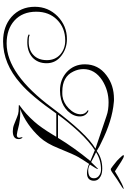

<svg xmlns="http://www.w3.org/2000/svg" viewBox="191 -905 823 1245"><g transform="rotate(90 602.5 -282.5)"><path d="M993 -674Q1001 -674 1029.5 -656Q1058 -638 1091 -616Q1107 -626 1129 -638.5Q1151 -651 1170.5 -660.5Q1190 -670 1199 -672Q1206 -674 1205 -671Q1205 -670 1193 -662Q1181 -654 1166.5 -645Q1152 -636 1143 -630Q1121 -615 1105 -603.5Q1089 -592 1082 -590Q1078 -589 1074 -590Q1070 -592 1057 -602Q1044 -612 1022 -630Q1016 -636 1007 -645Q998 -654 991.5 -662Q985 -670 985 -671Q987 -674 993 -674ZM248 109Q153 109 90 55Q24 -4 24 -97Q24 -183 85 -244Q148 -305 233 -305Q294 -305 340 -270Q390 -233 390 -173Q390 -115 351 -80Q313 -48 255 -48Q216 -48 204 -57L203 -59Q206 -63 209 -63Q209 -63 209.5 -63Q210 -63 211 -62Q216 -59 226.5 -58Q237 -57 251 -57Q306 -57 338 -89Q370 -120 370 -175Q370 -229 333 -262Q296 -294 243 -294Q161 -294 108 -241Q56 -189 56 -106Q56 -16 114 36Q170 86 262 86Q460 86 679 -209Q848 -435 944 -490L734 -561Q712 -569 689.5 -572Q667 -575 644 -575Q566 -575 501 -534Q428 -486 428 -412Q428 -378 444 -346Q478 -275 574 -275Q582 -275 589 -275Q596 -275 603 -276Q647 -282 682 -316Q721 -354 721 -394Q721 -424 696 -439Q695 -440 695 -442Q695 -444 697 -444Q698 -444 698.5 -443.5Q699 -443 700 -443H703Q735 -426 735 -388Q735 -347 700 -310Q668 -278 624 -267Q597 -260 566 -260Q496 -260 447 -304Q397 -351 397 -421Q397 -508 468 -561Q532 -610 621 -610Q627 -610 632.5 -610Q638 -610 643 -609Q762 -599 904 -528Q914 -524 927.5 -516.5Q941 -509 959 -498Q1006 -534 1073 -534Q1087 -534 1100.5 -531.5Q1114 -529 1124 -523Q1152 -508 1152 -481Q1152 -435 1102 -435Q1087 -435 1068.5 -440Q1050 -445 1043 -449Q1033 -434 1022 -417Q1011 -400 999 -380Q983 -353 942 -252Q926 -212 908.5 -182Q891 -152 871 -130Q790 -42 685 -1Q687 -1 690.5 -1.5Q694 -2 700 -2H715Q736 -2 753.5 0Q771 2 786 5Q845 20 855 20Q873 20 873 5Q873 -1 871 -5Q870 -9 870 -11.5Q870 -14 870 -15Q870 -16 870.5 -16.5Q871 -17 871 -17Q872 -17 873 -16Q882 -7 882 8Q882 46 831 46Q821 46 809 44Q797 42 783 36L738 18Q720 10 701 8.5Q682 7 662 7L661 4Q720 -38 770 -95Q806 -135 855 -216Q858 -221 867 -236H716Q660 -156 611 -97.5Q562 -39 521 -4Q393 109 248 109ZM1085 -443Q1136 -443 1136 -480Q1136 -502 1118 -514Q1102 -526 1079 -526Q1017 -526 967 -494Q983 -487 999 -478.5Q1015 -470 1031 -462L1074 -506Q1076 -506 1076 -504Q1076 -498 1047 -454Q1066 -443 1085 -443ZM724 -247H874Q937 -351 1024 -457L954 -486Q929 -470 897.5 -443Q866 -416 830 -377Q768 -309 724 -247Z"/></g></svg>

Font: Imperial Script
Style: Regular
Weight: 400
Designer: Robert E. Leuschke
Foundry: Robert E. Leuschke
Version: Version 1.010; ttfautohint (v1.8.3)